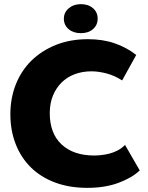

<svg xmlns="http://www.w3.org/2000/svg" viewBox="-20 -899 714 926"><path d="M401 7Q314 7 245 -19Q176 -45 128.5 -92Q81 -139 55.5 -204.5Q30 -270 30 -348Q30 -426 56.5 -492.5Q83 -559 132 -607Q181 -655 250 -682.5Q319 -710 404 -710Q476 -710 533.5 -690Q591 -670 637 -634L569 -511Q534 -534 495 -544.5Q456 -555 421 -555Q377 -555 340 -541Q303 -527 276.5 -500.5Q250 -474 235 -437Q220 -400 220 -354Q220 -255 277.5 -202Q335 -149 434 -149Q449 -149 468 -151Q487 -153 507 -158Q527 -163 546.5 -173Q566 -183 583 -200L654 -77Q616 -41 551 -17Q486 7 401 7ZM370 -739Q334 -739 311 -758.5Q288 -778 288 -809Q288 -839 311.5 -859Q335 -879 370 -879Q406 -879 428.5 -859.5Q451 -840 451 -809Q451 -778 428.5 -758.5Q406 -739 370 -739Z"/></svg>

Font: Tilda Sans Black
Style: Regular
Weight: 900
Designer: ParaType Ltd
Foundry: ParaType Ltd
Version: Version 1.009